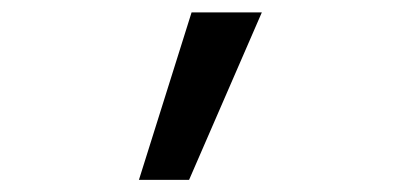

<svg xmlns="http://www.w3.org/2000/svg" viewBox="-20 -728 655 314"><path d="M207.2 -433.8 293.3 -707.7H408.2L289.2 -433.8Z"/></svg>

Font: Fira Code Medium
Style: Regular
Weight: 500
Designer: Carrois Corporate, Edenspiekermann AG, Nikita Prokopov
Foundry: Carrois Corporate, Edenspiekermann AG, Nikita Prokopov
Version: Version 6.002